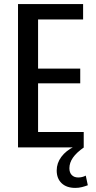

<svg xmlns="http://www.w3.org/2000/svg" viewBox="-20 -720 467 938"><path d="M143 -75H389V0H68V-700H386V-625H143L166 -685V-345L143 -385H372V-313H143L166 -353V-15ZM348 198Q305 198 281 175Q257 152 257 113Q257 77 279.5 46.5Q302 16 343 -4L390 0Q354 25 336.5 50Q319 75 319 102Q319 123 330.5 135Q342 147 362 147Q382 147 399 138L409 185Q396 190 380.5 194Q365 198 348 198Z"/></svg>

Font: Pathway Extreme Condensed Medium
Style: Regular
Weight: 500
Width: 3
Version: Version 1.001;gftools[0.9.26]